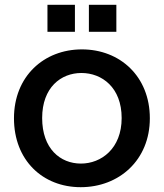

<svg xmlns="http://www.w3.org/2000/svg" viewBox="-20 -767 680 797"><path d="M315 10C474 10 602 -102 602 -276C602 -450 478 -562 320 -562C162 -562 38 -450 38 -276C38 -102 157 10 315 10ZM155 -277C155 -404 233 -464 318 -464C403 -464 485 -404 485 -277C485 -150 400 -88 316 -88C230 -88 155 -150 155 -277ZM177 -635H291V-747H177ZM349 -635H463V-747H349Z"/></svg>

Font: Malmofest Medium
Style: Regular
Weight: 500
Designer: Jonny Pinhorn (Poppins), Kolossal
Version: Version 1.004;Glyphs 3.1.2 (3151)